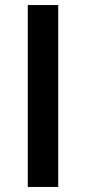

<svg xmlns="http://www.w3.org/2000/svg" viewBox="-20 -740 340 760"><path d="M90 0H210.5V-720H90Z"/></svg>

Font: Eudonet
Style: Bold
Weight: 700
Designer: Mikhail Sharanda
Foundry: Mikhail Sharanda
Version: Version 4.503;Glyphs 3.1.2 (3151)